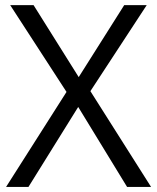

<svg xmlns="http://www.w3.org/2000/svg" viewBox="-20 -734 617 754"><path d="M573.2 0H479L287.1 -314L91.8 0H3.9L241.2 -373L20 -713.9H111.8L289.1 -431.2L467.8 -713.9H556.2L335 -376Z"/></svg>

Font: f08745844
Style: Regular
Weight: 400
Foundry: Ascender Corporation
Version: Version 1.10